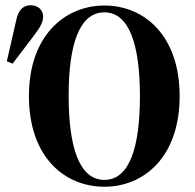

<svg xmlns="http://www.w3.org/2000/svg" viewBox="-20 -694 740 730"><path d="M377 16C527 16 663 -97 663 -328C663 -561 527 -673 377 -673C227 -673 90 -559 90 -329C90 -96 226 16 377 16ZM377 -10C280 -10 241 -138 241 -330C241 -521 280 -647 377 -647C473 -647 512 -520 512 -328C512 -136 473 -10 377 -10ZM6 -461 28 -452 110 -560C132 -589 144 -610 144 -630C144 -657 124 -674 97 -674C72 -674 50 -661 41 -614Z"/></svg>

Font: Source Serif 4 Display
Style: Bold
Weight: 700
Designer: Frank Grießhammer
Foundry: Adobe Systems Incorporated
Version: Version 4.004;hotconv 1.0.117;makeotfexe 2.5.65602